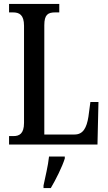

<svg xmlns="http://www.w3.org/2000/svg" viewBox="-20 -734 548 975"><path d="M26 0H475L480 -216H439L429 -141C420 -85 402 -51 359 -51H205V-606C205 -659 223 -671 260 -671H281V-714H26V-671H46C78 -671 102 -659 102 -603V-110C102 -55 78 -43 49 -43H26ZM201 208V221H238C263 179 296 113 309 71V61H229C224 109 210 164 201 208Z"/></svg>

Font: Noto Serif Bengali ExtraCondensed Medium
Style: Regular
Weight: 500
Width: 2
Designer: Juan Bruce, Universal Thirst, Indian Type Foundry and the Monotype Design Team.
Foundry: Monotype Imaging Inc.
Version: Version 2.003